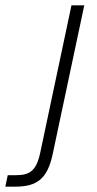

<svg xmlns="http://www.w3.org/2000/svg" viewBox="-113 -550 363 720"><path d="M-93 150H-57C26 150 65 121 85 26L203 -530H155L38 22C23 93 -3 107 -55 107H-84Z"/></svg>

Font: Geist ExtraLight
Style: Italic
Weight: 200
Italic angle: -12°
Designer: Basement.studio, Andrés Briganti, Mateo Zaragoza
Foundry: Basement.studio, Vercel, Andrés Briganti, Guido Ferreyra, Mateo Zaragoza
Version: Version 1.500